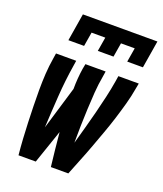

<svg xmlns="http://www.w3.org/2000/svg" viewBox="-137 -830 780 920"><g transform="rotate(20 253.0 -370.0)"><path d="M103 -600 126 -740H506L483 -600H403L415 -672H345L333 -600H253L265 -672H195L183 -600ZM67 0Q63 -41 60.5 -81.5Q58 -122 56.5 -163Q55 -204 54 -245Q53 -286 53 -327.5Q53 -369 55.5 -410.5Q58 -452 65 -494L69 -520H172L168 -494Q155 -413 149.5 -331.5Q144 -250 140 -169L206 -389Q206 -415 208 -441.5Q210 -468 214 -494L219 -520H322L318 -494Q310 -450 307 -407Q304 -364 302 -320.5Q300 -277 299 -234Q298 -191 298 -148Q310 -191 322 -234Q334 -277 345 -320.5Q356 -364 366 -407.5Q376 -451 383 -494L387 -520H491L486 -494Q479 -452 467.5 -410.5Q456 -369 443 -327.5Q430 -286 415 -245Q400 -204 385 -163Q370 -122 353.5 -81.5Q337 -41 321 0H232Q227 -43 222.5 -85.5Q218 -128 214 -172L155 0Z"/></g></svg>

Font: Iosevka SS04 Oblique
Style: Bold
Weight: 700
Italic angle: -9°
Monospace: yes
Designer: Belleve Invis
Foundry: Belleve Invis
Version: Version 19.0.0; ttfautohint (v1.8.4)